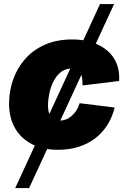

<svg xmlns="http://www.w3.org/2000/svg" viewBox="-20 -748 639 972"><path d="M57.1 204.1 486.3 -727.5H557.6L127.4 204.1ZM273.9 10.3Q196.3 10.3 140.6 -18.8Q85 -47.9 55.4 -100.3Q25.9 -152.8 25.9 -223.1Q25.9 -285.2 45.9 -343.5Q65.9 -401.9 106 -448Q146 -494.1 206.1 -521.2Q266.1 -548.3 345.7 -548.3Q402.3 -548.3 447.3 -533.4Q492.2 -518.6 523.9 -491.2Q555.7 -463.9 571 -425Q586.4 -386.2 583 -337.9L397.9 -315.4Q397.9 -335.9 395.8 -351.8Q393.6 -367.7 387.7 -378.7Q381.8 -389.6 371.3 -395.5Q360.8 -401.4 344.7 -401.4Q311.5 -401.4 288.3 -383.1Q265.1 -364.7 250.7 -335.9Q236.3 -307.1 229.7 -274.9Q223.1 -242.7 223.1 -214.8Q223.1 -189.5 229.5 -172.1Q235.8 -154.8 248.8 -146Q261.7 -137.2 280.8 -137.2Q297.4 -137.2 313 -143.1Q328.6 -148.9 342 -160.4Q355.5 -171.9 366.2 -188.2Q377 -204.6 383.3 -225.6L560.5 -203.6Q548.3 -154.3 523.4 -115Q498.5 -75.7 461.7 -47.6Q424.8 -19.5 377.7 -4.6Q330.6 10.3 273.9 10.3Z"/></svg>

Font: Inter 17pt Black
Style: Italic
Weight: 900
Italic angle: -9.3988°
Version: Version 4.001;git-66647c0bb